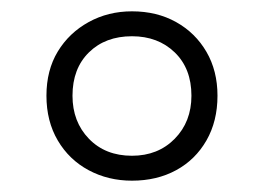

<svg xmlns="http://www.w3.org/2000/svg" viewBox="-20 -744 467 339"><path d="M213 -425Q171 -425 136.5 -443.5Q102 -462 82 -496Q62 -530 62 -575Q62 -620 82 -653Q102 -686 136.5 -705Q171 -724 213 -724Q257 -724 291 -705Q325 -686 344.5 -652.5Q364 -619 364 -575Q364 -530 344.5 -496Q325 -462 291 -443.5Q257 -425 213 -425ZM213 -469Q259 -469 288.5 -499Q318 -529 318 -575Q318 -623 288.5 -651.5Q259 -680 213 -680Q166 -680 137 -651.5Q108 -623 108 -575Q108 -529 137 -499Q166 -469 213 -469Z"/></svg>

Font: Noto Sans Hebrew Thin Light
Style: Regular
Weight: 300
Version: Version 3.001